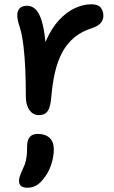

<svg xmlns="http://www.w3.org/2000/svg" viewBox="-20 -527 535 899"><path d="M161 12Q143 12 129.5 1Q116 -10 108.5 -29.5Q101 -49 101 -74Q101 -141 98.5 -201Q96 -261 90 -311Q84 -361 74 -395Q66 -419 63.5 -431.5Q61 -444 61 -458Q61 -476 72 -488Q83 -500 107 -500Q128 -500 145 -485Q162 -470 174 -433.5Q186 -397 192.5 -333Q199 -269 198 -170L157 -187Q168 -273 194.5 -334Q221 -395 256.5 -433Q292 -471 331 -489Q370 -507 408 -507Q439 -507 451.5 -491.5Q464 -476 464 -453Q464 -435 452.5 -420.5Q441 -406 413 -396Q361 -380 326 -350Q291 -320 269.5 -278Q248 -236 236.5 -184Q225 -132 220 -71Q217 -38 210 -20Q203 -2 191 5Q179 12 161 12ZM108 352Q69 352 69 320Q69 310 72.5 299Q76 288 86 266Q97 244 101 226Q105 208 106 191Q107 174 107 157Q107 130 119 115Q131 100 157 100Q192 100 212 118.5Q232 137 232 173Q232 207 219 246Q206 285 179 316Q162 336 145 344Q128 352 108 352Z"/></svg>

Font: Shantell Sans Medium
Style: Regular
Weight: 500
Designer: Stephen Nixon, Anya Danilova, Shantell Martin
Foundry: Arrow Type
Version: Version 1.011;[c5ecc13dd]